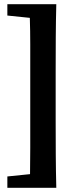

<svg xmlns="http://www.w3.org/2000/svg" viewBox="-20 -735 388 914"><path d="M245 -398V-158Q245 -79 245.5 0.5Q246 80 248 159H15V105L123 94Q124 32 124 -31Q124 -94 124 -158V-398Q124 -460 124 -523.5Q124 -587 122 -650L15 -661V-715H248Q246 -638 245.5 -558Q245 -478 245 -398Z"/></svg>

Font: Source Serif Pro
Style: Bold
Weight: 700
Designer: Frank Grießhammer
Foundry: Adobe Systems Incorporated
Version: Version 3.001;hotconv 1.0.111;makeotfexe 2.5.65597